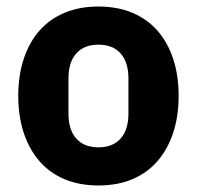

<svg xmlns="http://www.w3.org/2000/svg" viewBox="-20 -557 604 589"><path d="M282 12Q224 12 178.5 -7Q133 -26 101.5 -62Q70 -98 53 -149Q36 -200 36 -263Q36 -326 53 -377Q70 -428 101.5 -463.5Q133 -499 178.5 -518Q224 -537 282 -537Q340 -537 385.5 -518Q431 -499 462.5 -463.5Q494 -428 511 -377Q528 -326 528 -263Q528 -200 511 -149Q494 -98 462.5 -62Q431 -26 385.5 -7Q340 12 282 12ZM282 -105Q326 -105 350 -132Q374 -159 374 -209V-316Q374 -366 350 -393Q326 -420 282 -420Q238 -420 214 -393Q190 -366 190 -316V-209Q190 -159 214 -132Q238 -105 282 -105Z"/></svg>

Font: IBM Plex Sans Devanagari
Style: Bold
Weight: 700
Designer: Mike Abbink, Paul van der Laan, Pieter van Rosmalen, Erin McLaughlin
Foundry: Bold Monday
Version: Version 1.1